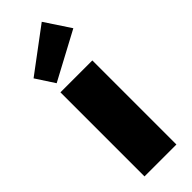

<svg xmlns="http://www.w3.org/2000/svg" viewBox="-271 -842 864 864"><g transform="rotate(-45 161.5 -409.5)"><path d="M60 0V-535H263V0ZM77 -576 19 -665 225 -819 305 -698Z"/></g></svg>

Font: Lexend Black
Style: Regular
Weight: 900
Designer: Bonnie Shaver-Troup, Thomas Jockin
Foundry: Lexend
Version: Version 1.007; ttfautohint (v1.8.3)